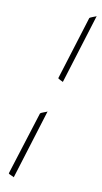

<svg xmlns="http://www.w3.org/2000/svg" viewBox="-87 -680 450 846"><g transform="rotate(10 137.5 -257.0)"><path d="M14 110C12 115 41 122 38 125L135 -188C136 -185 105 -178 103 -172ZM156 -341C154 -336 182 -328 178 -326L275 -639C276 -637 246 -629 244 -624Z"/></g></svg>

Font: Zinc
Style: Obl
Weight: 400
Version: Version 1